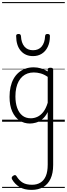

<svg xmlns="http://www.w3.org/2000/svg" viewBox="-20 -1161 638 1831"><path d="M281 650Q212 650 166.5 622.5Q121 595 95 549Q90 539 92 531Q94 523 106 515Q118 507 125.5 509Q133 511 138 520Q163 561 197 581Q231 601 286 601Q332 601 365.5 580.5Q399 560 417 518Q435 476 435 409V-92Q412 -47 382.5 -23.5Q353 0 322.5 8.5Q292 17 265 17Q210 17 166 -12Q122 -41 96.5 -98Q71 -155 71 -238Q71 -288 80.5 -331Q90 -374 109 -408.5Q128 -443 156 -467.5Q184 -492 220.5 -505.5Q257 -519 301 -519Q335 -519 368.5 -509.5Q402 -500 435 -480V-496Q435 -506 441 -510.5Q447 -515 461 -515Q475 -515 481 -510.5Q487 -506 487 -496V412Q487 491 462 544Q437 597 391 623.5Q345 650 281 650ZM274 -33Q306 -33 336.5 -47Q367 -61 392.5 -93Q418 -125 435 -181V-428Q400 -452 367 -461Q334 -470 302 -470Q270 -470 243 -460.5Q216 -451 194.5 -432Q173 -413 158 -385.5Q143 -358 135 -322Q127 -286 127 -242Q127 -180 143.5 -133Q160 -86 192.5 -59.5Q225 -33 274 -33ZM295 -626Q222 -626 178.5 -676Q135 -726 134 -816Q133 -826 138.5 -831.5Q144 -837 157 -837Q169 -837 174 -831.5Q179 -826 180 -816Q183 -753 212.5 -717.5Q242 -682 295 -682Q348 -682 377.5 -717.5Q407 -753 410 -816Q411 -826 415.5 -831.5Q420 -837 433 -837Q446 -837 451.5 -831.5Q457 -826 456 -816Q456 -757 435.5 -714.5Q415 -672 379 -649Q343 -626 295 -626ZM0 621H598V631H0ZM0 -20H598V0H0ZM0 -505H598V-500H0ZM0 -1141H598V-1131H0Z"/></svg>

Font: Playwrite BR Guides
Style: Regular
Weight: 400
Designer: Veronika Burian, José Scaglione
Foundry: TypeTogether
Version: Version 1.003